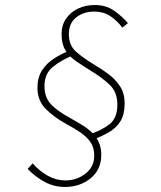

<svg xmlns="http://www.w3.org/2000/svg" viewBox="-20 -700 640 764"><path d="M238 44Q196 44 159 24.5Q122 5 90 -28L110 -50Q137 -19 170.5 -0.5Q204 18 240 18Q285 18 320 -9Q355 -36 355 -81Q355 -113 340 -134.5Q325 -156 300 -173Q275 -190 245 -206Q194 -234 161.5 -267Q129 -300 129 -351Q129 -392 147.5 -420.5Q166 -449 197 -468.5Q228 -488 263 -501L271 -480Q224 -461 190.5 -434Q157 -407 157 -357Q157 -314 181 -287Q205 -260 258 -231Q287 -215 310 -200.5Q333 -186 349 -169.5Q365 -153 374 -132Q383 -111 383 -84Q383 -25 340.5 9.5Q298 44 238 44ZM343 -142 333 -164Q384 -181 415.5 -205.5Q447 -230 447 -284Q447 -334 415.5 -363.5Q384 -393 342 -418Q308 -439 281.5 -457.5Q255 -476 240 -500.5Q225 -525 225 -564Q225 -600 243 -626Q261 -652 291 -666Q321 -680 357 -680Q401 -680 432.5 -658.5Q464 -637 489 -608L467 -590Q445 -619 418 -636.5Q391 -654 355 -654Q313 -654 283.5 -631Q254 -608 254 -564Q254 -519 283.5 -493.5Q313 -468 356 -442Q385 -425 412.5 -404.5Q440 -384 458 -356Q476 -328 476 -289Q476 -245 459.5 -218Q443 -191 413 -173.5Q383 -156 343 -142Z"/></svg>

Font: SourceCodeVF
Style: Italic
Weight: 200
Italic angle: -11°
Monospace: yes
Designer: Paul D. Hunt, Teo Tuominen
Foundry: Adobe
Version: Version 1.026;hotconv 1.1.0;makeotfexe 2.6.0